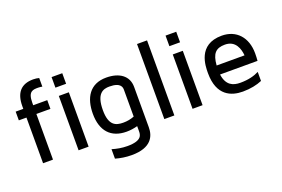

<svg xmlns="http://www.w3.org/2000/svg" viewBox="-114 -1084 2432 1656"><g transform="rotate(-20 1102.0 -256.5)"><path d="M293 -627C308 -627 320 -625 330 -623V-702C315 -706 297 -709 276 -709C165 -709 110 -646 110 -523V-499H40V-419H110V0H201V-419H330V-499H201V-523C201 -627 246 -627 293 -627Z M436 0H528V-499H436ZM531 -673H433V-576H531Z M873 -508C721 -508 659 -398 659 -253C659 -96 738 -9 881 -9C915 -9 949 -14 982 -23V21C982 54 982 110 846 110C795 110 748 101 706 88V175C751 188 800 196 854 196C1035 196 1073 101 1073 21V-350C1073 -453 992 -508 873 -508ZM982 -111C950 -98 916 -92 881 -92C813 -92 751 -111 751 -253C751 -407 816 -426 873 -426C982 -426 982 -374 982 -356V-111Z M1223 -689V0H1315V-689Z M1482 0H1574V-499H1482ZM1577 -673H1479V-576H1577Z M1947 -70C1881 -70 1820 -93 1806 -197H2150C2152 -219 2153 -242 2153 -266C2153 -412 2067 -507 1933 -507C1712 -507 1712 -308 1712 -243C1712 -35 1837 9 1942 9C2013 9 2072 -4 2119 -24V-107C2077 -85 2021 -70 1947 -70ZM1933 -425C2032 -425 2056 -338 2061 -280H1805C1813 -387 1849 -425 1933 -425Z"/></g></svg>

Font: Maven Pro
Style: Medium
Weight: 500
Designer: Joe Prince
Foundry: Joe Prince
Version: Version 1.003